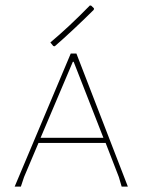

<svg xmlns="http://www.w3.org/2000/svg" viewBox="-20 -689 534 709"><path d="M429.2 0 418.9 -35.2 370.1 -161.1H122.1L68.8 -35.2L57.1 0H34.2L241.2 -491.2H262.2L452.1 0ZM252 -460.9H249L129.9 -180.2H361.8ZM327.1 -658.2 326.2 -652.8Q293.9 -620.6 254.9 -584Q213.9 -545.4 182.1 -518.1L176.8 -519L166 -532.2Q199.2 -560.1 235.8 -594.2Q271 -627 312 -668.9L316.9 -668Z"/></svg>

Font: Datalegreya
Style: Dot
Weight: 700
Designer: Figs Lab
Foundry: Figs Lab
Version: Version 1.002;PS 001.002;hotconv 1.0.70;makeotf.lib2.5.58329